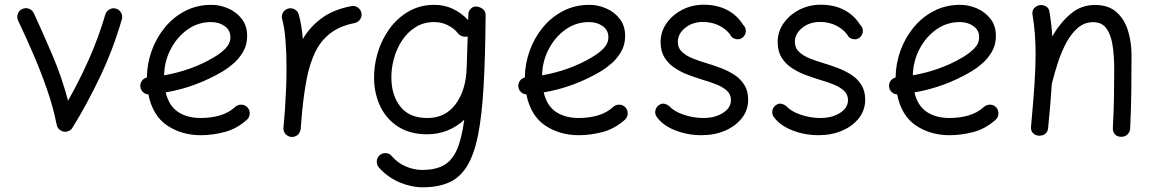

<svg xmlns="http://www.w3.org/2000/svg" viewBox="-20 -546 4921 817"><path d="M74.7 -507.8Q88.9 -514.2 103.3 -508.8Q117.7 -503.4 124 -489.7Q161.6 -408.7 202.6 -312.3Q243.7 -215.8 269.5 -117.7Q317.4 -201.7 358.6 -294.4Q399.9 -387.2 428.2 -484.4Q432.6 -498.5 446 -506.1Q459.5 -513.7 473.6 -509.3Q487.8 -505.4 495.4 -491.7Q502.9 -478 498.5 -463.9Q462.4 -338.4 406.7 -221.2Q351.1 -104 288.6 -2.9Q281.7 9.3 267.1 13.2Q252 17.6 238 9Q224.1 0.5 221.2 -15.1Q206.5 -90.3 179.4 -167.7Q152.3 -245.1 120.1 -319.3Q87.9 -393.6 57.1 -458.5Q50.8 -472.7 55.9 -487.1Q61 -501.5 74.7 -507.8Z M1030.8 -36.6Q987.8 2 936.5 15.6Q885.3 29.3 834.5 29.3Q752.9 29.3 691.4 -12Q629.9 -53.2 611.3 -144.5Q597.7 -145 587.9 -154.8Q578.1 -164.6 577.1 -178.2Q576.2 -191.9 584.2 -202.6Q592.3 -213.4 605 -216.3Q605.5 -273.4 625 -328.6Q644.5 -383.8 680.7 -428.2Q716.8 -472.7 767.3 -499Q817.9 -525.4 879.9 -525.4Q915.5 -525.4 950.4 -510.5Q985.4 -495.6 1008.5 -466.1Q1031.7 -436.5 1031.7 -393.1Q1031.7 -354.5 1013.9 -324.7Q996.1 -294.9 972.2 -274.7Q948.2 -254.4 930.2 -243.7Q814.5 -174.8 685.1 -152.8Q698.7 -95.7 737.5 -69.8Q776.4 -43.9 834.5 -43.9Q877.9 -43.9 915.8 -54.9Q953.6 -65.9 981 -91.3Q992.2 -101.1 1007.6 -100.6Q1022.9 -100.1 1033.2 -88.9Q1043 -77.6 1042.5 -62.3Q1042 -46.9 1030.8 -36.6ZM877.9 -452.1Q823.2 -452.1 778.6 -420.7Q733.9 -389.2 706.8 -337.6Q679.7 -286.1 678.2 -225.6Q735.4 -235.4 789.1 -254.6Q842.8 -273.9 890.1 -302.2Q920.4 -319.8 940.4 -340.6Q960.4 -361.3 960.4 -387.7Q960.4 -417.5 936.3 -434.8Q912.1 -452.1 877.9 -452.1Z M1218.8 36.6Q1213.9 36.1 1209.5 34.2Q1209.5 34.2 1209.5 34.2Q1208.5 33.7 1208 33.7Q1190.4 25.9 1186.5 7.3Q1186.5 6.8 1186.5 6.3Q1186.5 6.3 1186.5 5.4Q1185.5 1 1186 -3.9Q1186 -5.9 1186.5 -7.3Q1188 -24.9 1189.5 -42.2Q1190.9 -59.6 1192.4 -76.7Q1195.3 -119.1 1197.3 -166.3Q1199.2 -213.4 1199.2 -259.8Q1199.2 -322.3 1194.6 -377.7Q1189.9 -433.1 1180.7 -463.9Q1176.3 -478 1183.8 -491.7Q1191.4 -505.4 1205.6 -509.3Q1219.7 -513.7 1233.4 -506.3Q1247.1 -499 1251 -484.9Q1257.3 -463.4 1261.7 -436.8Q1266.1 -410.2 1268.6 -379.9Q1298.8 -431.6 1348.6 -468.5Q1398.4 -505.4 1475.1 -520Q1489.7 -522.9 1502.4 -514.2Q1515.1 -505.4 1518.1 -490.7Q1521 -476.1 1512.2 -463.4Q1503.4 -450.7 1488.8 -447.8Q1425.3 -435.5 1384.8 -403.8Q1344.2 -372.1 1320.8 -323.2Q1297.4 -274.4 1285.2 -210.7Q1272.9 -147 1265.6 -70.8Q1262.7 -31.2 1259.3 3.9Q1258.8 8.8 1256.8 13.2Q1256.8 13.2 1256.8 13.2Q1256.3 14.2 1256.3 14.6Q1248.5 32.2 1230 36.1Q1229.5 36.1 1229 36.1Q1228.5 36.1 1228 36.1Q1223.6 37.1 1218.8 36.6Z M2005.9 -518.1Q2007.8 -518.1 2009.8 -517.6Q2010.7 -517.6 2011.7 -517.6Q2017.1 -517.1 2022 -514.6Q2046.4 -504.9 2046.4 -482.4V-481.4Q2046.4 -479 2046.4 -476.6V-474.6Q2044.9 -302.7 2037.8 -178.7Q2030.8 -54.7 2014.2 28.6Q1997.6 111.8 1967.5 160.6Q1937.5 209.5 1891.1 230.2Q1844.7 251 1777.8 251Q1730.5 251 1680.4 230Q1630.4 209 1593.3 168Q1583 156.7 1583.3 141.4Q1583.5 126 1594.2 115.7Q1605.5 105 1621.3 105.5Q1637.2 106 1646 117.2Q1672.9 148.4 1708 162.8Q1743.2 177.2 1775.9 177.2Q1830.1 177.2 1865.7 158.7Q1901.4 140.1 1922.9 93.8Q1944.3 47.4 1955.6 -36.6Q1924.8 -7.3 1884.8 9Q1844.7 25.4 1796.9 25.4Q1726.6 25.4 1676.8 -5.4Q1627 -36.1 1600.3 -89.1Q1573.7 -142.1 1571.8 -207.5Q1570.3 -265.6 1587.4 -322.3Q1604.5 -378.9 1638.2 -424.8Q1671.9 -470.7 1720 -498Q1768.1 -525.4 1827.6 -525.4Q1870.6 -525.4 1907 -508.3Q1943.4 -491.2 1972.2 -460.4L1973.1 -486.3Q1974.1 -500.5 1984.4 -509.8Q1993.2 -518.6 2005.9 -518.1ZM1799.3 -43.9Q1875 -43.9 1918.9 -103Q1962.9 -162.1 1965.8 -258.3L1970.2 -391.1Q1958.5 -387.7 1946 -392.1Q1933.6 -396.5 1926.8 -406.7Q1911.1 -425.8 1885 -439Q1858.9 -452.1 1827.1 -452.1Q1783.2 -452.1 1749 -430.9Q1714.8 -409.7 1691.2 -374.3Q1667.5 -338.9 1655.8 -295.2Q1644 -251.5 1645.5 -206.5Q1647.9 -136.2 1685.5 -90.1Q1723.1 -43.9 1799.3 -43.9Z M2639.2 -36.6Q2596.2 2 2544.9 15.6Q2493.7 29.3 2442.9 29.3Q2361.3 29.3 2299.8 -12Q2238.3 -53.2 2219.7 -144.5Q2206.1 -145 2196.3 -154.8Q2186.5 -164.6 2185.5 -178.2Q2184.6 -191.9 2192.6 -202.6Q2200.7 -213.4 2213.4 -216.3Q2213.9 -273.4 2233.4 -328.6Q2252.9 -383.8 2289.1 -428.2Q2325.2 -472.7 2375.7 -499Q2426.3 -525.4 2488.3 -525.4Q2523.9 -525.4 2558.8 -510.5Q2593.8 -495.6 2616.9 -466.1Q2640.1 -436.5 2640.1 -393.1Q2640.1 -354.5 2622.3 -324.7Q2604.5 -294.9 2580.6 -274.7Q2556.6 -254.4 2538.6 -243.7Q2422.9 -174.8 2293.5 -152.8Q2307.1 -95.7 2345.9 -69.8Q2384.8 -43.9 2442.9 -43.9Q2486.3 -43.9 2524.2 -54.9Q2562 -65.9 2589.4 -91.3Q2600.6 -101.1 2616 -100.6Q2631.3 -100.1 2641.6 -88.9Q2651.4 -77.6 2650.9 -62.3Q2650.4 -46.9 2639.2 -36.6ZM2486.3 -452.1Q2431.6 -452.1 2387 -420.7Q2342.3 -389.2 2315.2 -337.6Q2288.1 -286.1 2286.6 -225.6Q2343.8 -235.4 2397.5 -254.6Q2451.2 -273.9 2498.5 -302.2Q2528.8 -319.8 2548.8 -340.6Q2568.8 -361.3 2568.8 -387.7Q2568.8 -417.5 2544.7 -434.8Q2520.5 -452.1 2486.3 -452.1Z M3144 -390.1Q3134.8 -379.4 3120.8 -378.9Q3106.9 -378.4 3094.2 -387.7Q3077.1 -417.5 3044.2 -435.1Q3011.2 -452.6 2971.7 -452.6Q2926.3 -452.6 2895.3 -427.2Q2864.3 -401.9 2864.3 -367.2Q2864.3 -341.3 2882.8 -324.5Q2901.4 -307.6 2929.4 -296.6Q2957.5 -285.6 2987.3 -276.9Q3015.1 -268.6 3045.9 -257.1Q3076.7 -245.6 3103.5 -228.5Q3130.4 -211.4 3147 -185.3Q3163.6 -159.2 3163.6 -121.6Q3163.6 -78.1 3137.2 -43.9Q3110.8 -9.8 3065.9 9.8Q3021 29.3 2964.8 29.3Q2905.8 29.3 2853 8.5Q2800.3 -12.2 2774.4 -48.8Q2765.6 -61.5 2768.8 -76.2Q2772 -90.8 2784.2 -99.1Q2796.4 -107.4 2808.1 -104.2Q2819.8 -101.1 2827.6 -94.7Q2847.2 -72.3 2888.7 -58.1Q2930.2 -43.9 2972.2 -43.9Q3022.9 -43.9 3056.6 -65.7Q3090.3 -87.4 3090.3 -120.1Q3090.3 -145 3072.3 -160.9Q3054.2 -176.8 3026.6 -187.5Q2999 -198.2 2970.2 -206.5Q2941.9 -215.3 2910.6 -226.8Q2879.4 -238.3 2852.1 -256.1Q2824.7 -273.9 2807.9 -301Q2791 -328.1 2791 -367.2Q2791 -411.1 2816.2 -447Q2841.3 -482.9 2883.1 -504.4Q2924.8 -525.9 2974.1 -525.9Q3031.7 -525.9 3074.5 -503.4Q3117.2 -481 3142.1 -440.4Q3153.3 -430.2 3153.6 -415.5Q3153.8 -400.9 3144 -390.1Z M3642.1 -390.1Q3632.8 -379.4 3618.9 -378.9Q3605 -378.4 3592.3 -387.7Q3575.2 -417.5 3542.2 -435.1Q3509.3 -452.6 3469.7 -452.6Q3424.3 -452.6 3393.3 -427.2Q3362.3 -401.9 3362.3 -367.2Q3362.3 -341.3 3380.9 -324.5Q3399.4 -307.6 3427.5 -296.6Q3455.6 -285.6 3485.4 -276.9Q3513.2 -268.6 3543.9 -257.1Q3574.7 -245.6 3601.6 -228.5Q3628.4 -211.4 3645 -185.3Q3661.6 -159.2 3661.6 -121.6Q3661.6 -78.1 3635.3 -43.9Q3608.9 -9.8 3564 9.8Q3519 29.3 3462.9 29.3Q3403.8 29.3 3351.1 8.5Q3298.3 -12.2 3272.5 -48.8Q3263.7 -61.5 3266.8 -76.2Q3270 -90.8 3282.2 -99.1Q3294.4 -107.4 3306.2 -104.2Q3317.9 -101.1 3325.7 -94.7Q3345.2 -72.3 3386.7 -58.1Q3428.2 -43.9 3470.2 -43.9Q3521 -43.9 3554.7 -65.7Q3588.4 -87.4 3588.4 -120.1Q3588.4 -145 3570.3 -160.9Q3552.2 -176.8 3524.7 -187.5Q3497.1 -198.2 3468.3 -206.5Q3439.9 -215.3 3408.7 -226.8Q3377.4 -238.3 3350.1 -256.1Q3322.8 -273.9 3305.9 -301Q3289.1 -328.1 3289.1 -367.2Q3289.1 -411.1 3314.2 -447Q3339.4 -482.9 3381.1 -504.4Q3422.9 -525.9 3472.2 -525.9Q3529.8 -525.9 3572.5 -503.4Q3615.2 -481 3640.1 -440.4Q3651.4 -430.2 3651.6 -415.5Q3651.9 -400.9 3642.1 -390.1Z M4216.8 -36.6Q4173.8 2 4122.6 15.6Q4071.3 29.3 4020.5 29.3Q3939 29.3 3877.4 -12Q3815.9 -53.2 3797.4 -144.5Q3783.7 -145 3773.9 -154.8Q3764.2 -164.6 3763.2 -178.2Q3762.2 -191.9 3770.3 -202.6Q3778.3 -213.4 3791 -216.3Q3791.5 -273.4 3811 -328.6Q3830.6 -383.8 3866.7 -428.2Q3902.8 -472.7 3953.4 -499Q4003.9 -525.4 4065.9 -525.4Q4101.6 -525.4 4136.5 -510.5Q4171.4 -495.6 4194.6 -466.1Q4217.8 -436.5 4217.8 -393.1Q4217.8 -354.5 4200 -324.7Q4182.1 -294.9 4158.2 -274.7Q4134.3 -254.4 4116.2 -243.7Q4000.5 -174.8 3871.1 -152.8Q3884.8 -95.7 3923.6 -69.8Q3962.4 -43.9 4020.5 -43.9Q4064 -43.9 4101.8 -54.9Q4139.6 -65.9 4167 -91.3Q4178.2 -101.1 4193.6 -100.6Q4209 -100.1 4219.2 -88.9Q4229 -77.6 4228.5 -62.3Q4228 -46.9 4216.8 -36.6ZM4064 -452.1Q4009.3 -452.1 3964.6 -420.7Q3919.9 -389.2 3892.8 -337.6Q3865.7 -286.1 3864.3 -225.6Q3921.4 -235.4 3975.1 -254.6Q4028.8 -273.9 4076.2 -302.2Q4106.4 -319.8 4126.5 -340.6Q4146.5 -361.3 4146.5 -387.7Q4146.5 -417.5 4122.3 -434.8Q4098.1 -452.1 4064 -452.1Z M4367.2 -7.3Q4377 -111.8 4381.8 -185.5Q4386.7 -259.3 4386.7 -315.9Q4386.7 -363.3 4383.5 -403.1Q4380.4 -442.9 4373.5 -482.9Q4371.1 -500 4379.6 -510Q4388.2 -520 4400.4 -523.4Q4414.6 -526.9 4429 -520Q4443.4 -513.2 4445.8 -494.6Q4450.2 -468.8 4453.1 -443.1Q4456.1 -417.5 4457.5 -391.1Q4489.7 -447.3 4534.7 -486.1Q4579.6 -524.9 4639.6 -524.9Q4696.3 -524.9 4730.2 -495.1Q4764.2 -465.3 4779.5 -416.5Q4794.9 -367.7 4794.9 -310.5Q4794.9 -234.4 4793.9 -157.7Q4793 -81.1 4789.1 0.5Q4788.6 14.2 4778.6 25.1Q4768.6 36.1 4751.5 36.1Q4733.4 36.1 4724.1 25.4Q4714.8 14.6 4715.3 0Q4719.2 -69.8 4720.2 -130.4Q4721.2 -190.9 4721.2 -251.5Q4721.2 -308.6 4714.1 -354Q4707 -399.4 4687.7 -425.5Q4668.5 -451.7 4631.8 -451.7Q4595.2 -451.7 4567.4 -428.2Q4539.6 -404.8 4518.6 -366.5Q4497.6 -328.1 4482.4 -282.2Q4467.3 -236.3 4456.1 -190.9Q4455.6 -189.5 4455.6 -188.5Q4453.1 -148.4 4449.2 -101.8Q4445.3 -55.2 4439.9 -0.5Q4438 17.1 4425.5 24.9Q4413.1 32.7 4398.9 31.2Q4385.7 30.3 4375.7 20.5Q4365.7 10.7 4367.2 -7.3Z"/></svg>

Font: Mikhak Regular
Style: Regular
Weight: 400
Designer: Amin Abedi
Version: Version 3.3